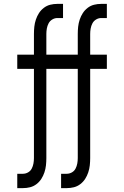

<svg xmlns="http://www.w3.org/2000/svg" viewBox="-20 -755 640 990"><path d="M69 215V141H98Q112 141 124.5 134Q137 127 143.5 114.5Q150 102 152.5 88Q155 74 155 60V-400H69V-473H155V-580Q155 -599 157 -617.5Q159 -636 165 -654Q171 -672 181 -687.5Q191 -703 206 -714.5Q221 -726 239 -730.5Q257 -735 276 -735H305V-662H276Q262 -662 249.5 -654.5Q237 -647 230.5 -634.5Q224 -622 221.5 -608Q219 -594 219 -580V-473H305V-400H219V60Q219 79 217 97.5Q215 116 209 134Q203 152 193 167.5Q183 183 168 194.5Q153 206 135 210.5Q117 215 98 215ZM295 215V141H324Q338 141 350.5 134Q363 127 369.5 114.5Q376 102 378.5 88Q381 74 381 60V-400H295V-473H381V-580Q381 -599 383 -617.5Q385 -636 391 -654Q397 -672 407 -687.5Q417 -703 432 -714.5Q447 -726 465 -730.5Q483 -735 502 -735H531V-662H502Q488 -662 475.5 -654.5Q463 -647 456.5 -634.5Q450 -622 447.5 -608Q445 -594 445 -580V-473H531V-400H445V60Q445 79 443 97.5Q441 116 435 134Q429 152 419 167.5Q409 183 394 194.5Q379 206 361 210.5Q343 215 324 215Z"/></svg>

Font: Nova Nerd Font
Style: Regular
Weight: 400
Designer: Belleve Invis
Foundry: Belleve Invis
Version: Version 24.1.4; ttfautohint (v1.8.4);Nerd Fonts 3.1.1